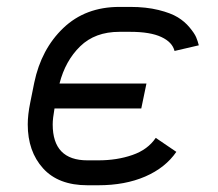

<svg xmlns="http://www.w3.org/2000/svg" viewBox="-20 -532 640 564"><path d="M362.8 -438.5H330.6Q259.3 -438.5 215.6 -396Q171.9 -353.5 154.8 -286.6H410.2L395 -213.4H140.1Q134.8 -183.6 134.8 -166.5Q134.8 -61 236.8 -61H269Q323.7 -61 368.9 -76.7Q414.1 -92.3 437.5 -127L498 -85.9Q465.8 -39.1 406.5 -13.4Q347.2 12.2 269 12.2H236.8Q151.4 12.2 106.4 -37.6Q61.5 -87.4 61.5 -166.5Q61.5 -194.8 68.8 -230.5L80.6 -289.1Q101.1 -387.7 166 -449.7Q231 -511.7 330.6 -511.7H362.8Q409.2 -511.7 445.6 -502.7Q481.9 -493.7 502.2 -481.2Q522.5 -468.8 536.9 -451.4Q551.3 -434.1 556.2 -422.6Q561 -411.1 564 -398.9L492.7 -382.3Q486.3 -408.2 453.9 -423.3Q421.4 -438.5 362.8 -438.5Z"/></svg>

Font: Anka/Coder
Style: Italic
Weight: 400
Italic angle: -12°
Monospace: yes
Version: Version 001.100